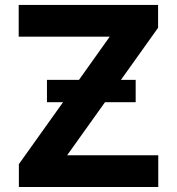

<svg xmlns="http://www.w3.org/2000/svg" viewBox="-20 -747 707 767"><path d="M54.7 -727.3H611.5V-636L463.1 -427.9H522V-338.8H399.5L248.2 -126.8H612.2V0H55.4V-91.3L231.9 -338.8H167.6V-427.9H295.5L418.3 -600.5H54.7Z"/></svg>

Font: Inter P
Style: Bold
Weight: 700
Designer: Rasmus Andersson
Foundry: rsms
Version: Version 3.018;git-588b23468